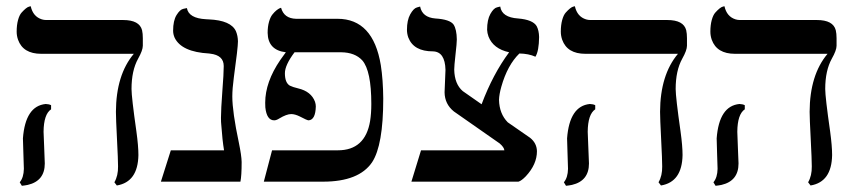

<svg xmlns="http://www.w3.org/2000/svg" viewBox="-20 -580 2732 613"><path d="M119.1 -159.2Q119.1 -149.9 121.1 -108.4Q123 -67.9 123 -58.1Q123 -2.4 68.8 10.3Q59.6 12.2 49.8 13.2L43 2Q55.7 -13.2 56.2 -41Q56.2 -49.8 54.7 -88.4Q53.2 -128.4 53.2 -138.2Q61 -241.7 126 -248Q136.7 -247.6 143.1 -244.1V-231Q119.6 -215.3 119.1 -159.2ZM399.9 -295.9Q399.9 -270 415.5 -160.2Q421.9 -113.8 421.9 -85Q420.4 1 353 12.2L345.2 2Q357.4 -19 356.9 -48.8Q356.9 -69.8 353.5 -136Q350.1 -202.1 350.1 -223.1Q350.6 -340.8 407.2 -408.2H111.8Q53.7 -408.2 37.6 -453.1Q33.2 -465.8 33.2 -479Q33.2 -500 37.6 -516.1Q42 -532.2 49.1 -540Q56.2 -547.9 62.5 -553Q68.8 -558.1 73.7 -559.1L78.1 -560.1Q85.4 -526.9 113.8 -518.1Q120.6 -516.1 127 -516.1H373Q425.3 -516.1 433.6 -483.4Q436 -472.7 436 -458V-434.1Q436 -419.4 420.9 -392.6Q399.9 -354.5 399.9 -295.9Z M721.7 -272Q721.7 -223.1 742.7 -124Q751 -84 751.5 -63Q751.5 -18.6 747.6 0H493.7L525.4 -100.1H695.3Q689.9 -132.3 686.5 -181.2Q685.5 -189 685.5 -204.1Q685.5 -230.5 689.9 -289.1Q694.3 -345.2 694.3 -369.1Q694.3 -403.8 650.9 -408.7Q648.9 -408.7 647.5 -409.2Q559.6 -414.1 537.6 -459.5Q532.7 -470.7 532.7 -481.9Q532.7 -514.2 543.7 -532Q554.7 -549.8 565.4 -551.8L576.7 -554.2Q582.5 -521.5 637.7 -518.6Q642.1 -518.6 646.5 -518.1Q717.8 -515.1 733.4 -480Q739.3 -465.8 739.7 -448.2Q739.7 -427.7 726.6 -333Q721.7 -296.4 721.7 -272Z M1165.5 -248Q1165.5 -354 1136.7 -387.2Q1113.3 -412.6 1069.3 -413.1H920.4Q889.6 -372.1 889.6 -346.2Q889.6 -315.9 905.3 -306.6Q915 -301.8 931.6 -297.9Q973.6 -288.1 985.8 -254.9Q988.3 -247.1 988.3 -240.2Q987.3 -197.3 965.3 -195.8Q960.4 -195.8 937.5 -208Q921.9 -215.8 909.7 -215.8Q895 -215.8 871.6 -201.7Q862.3 -195.8 855.5 -195.8Q831.5 -195.8 827.1 -237.3Q826.7 -244.6 826.7 -252Q826.7 -317.9 875 -388.7Q882.8 -399.4 892.6 -413.1Q835.4 -419.9 834.5 -475.1Q834.5 -495.1 838.9 -510.5Q843.3 -525.9 849.9 -533.9Q856.4 -542 862.5 -546.9Q868.7 -551.8 873 -553.7L877.4 -555.2Q886.7 -521 925.3 -520H1057.6Q1171.4 -520 1195.8 -372.1Q1203.1 -325.7 1203.6 -265.1Q1203.6 -116.2 1168 -62Q1126 0 1011.2 0H822.3L848.6 -100.1H1058.6Q1146 -100.1 1161.6 -193.4Q1165.5 -217.8 1165.5 -248Z M1601.1 -189.5 1672.4 -140.1Q1693.8 -123 1694.3 -97.2Q1694.3 -55.2 1658.7 -17.1Q1645 -2.9 1635.3 0H1293.5L1324.2 -100.1H1590.3Q1589.4 -109.9 1575.2 -122.1L1429.2 -224.1Q1399.9 -247.6 1399.4 -285.2L1402.3 -356.9Q1400.9 -415 1362.3 -416Q1300.8 -416 1283.7 -460Q1279.3 -472.2 1279.3 -484.9Q1279.3 -515.6 1289.8 -534.4Q1300.3 -553.2 1311 -556.2L1321.3 -559.1Q1328.1 -524.4 1370.1 -521Q1416.5 -518.1 1428.2 -501.5Q1438 -486.3 1438.5 -454.1Q1438.5 -442.4 1434.3 -406Q1430.2 -369.6 1430.2 -357.9Q1431.2 -311.5 1457.5 -289.1L1517.6 -247.1Q1553.7 -343.3 1605.5 -413.1Q1554.7 -424.3 1539.6 -463.4Q1535.6 -474.6 1535.2 -484.9Q1535.2 -517.1 1545.7 -535.6Q1556.2 -554.2 1566.9 -556.6L1577.1 -559.1Q1582 -524.4 1634.3 -521Q1681.2 -517.1 1693.4 -496.6Q1700.7 -482.9 1701.2 -461.9Q1700.7 -417 1689.5 -398.9Q1668 -408.7 1638.2 -409.2Q1600.1 -372.1 1580.6 -303.2Q1573.7 -278.8 1573.2 -261.2Q1574.2 -216.8 1601.1 -189.5Z M1856.4 -159.2Q1856.4 -149.9 1858.4 -108.4Q1860.4 -67.9 1860.4 -58.1Q1860.4 -2.4 1806.2 10.3Q1796.9 12.2 1787.1 13.2L1780.3 2Q1793 -13.2 1793.5 -41Q1793.5 -49.8 1792 -88.4Q1790.5 -128.4 1790.5 -138.2Q1798.3 -241.7 1863.3 -248Q1874 -247.6 1880.4 -244.1V-231Q1856.9 -215.3 1856.4 -159.2ZM2137.2 -295.9Q2137.2 -270 2152.8 -160.2Q2159.2 -113.8 2159.2 -85Q2157.7 1 2090.3 12.2L2082.5 2Q2094.7 -19 2094.2 -48.8Q2094.2 -69.8 2090.8 -136Q2087.4 -202.1 2087.4 -223.1Q2087.9 -340.8 2144.5 -408.2H1849.1Q1791 -408.2 1774.9 -453.1Q1770.5 -465.8 1770.5 -479Q1770.5 -500 1774.9 -516.1Q1779.3 -532.2 1786.4 -540Q1793.5 -547.9 1799.8 -553Q1806.2 -558.1 1811 -559.1L1815.4 -560.1Q1822.8 -526.9 1851.1 -518.1Q1857.9 -516.1 1864.3 -516.1H2110.4Q2162.6 -516.1 2170.9 -483.4Q2173.3 -472.7 2173.3 -458V-434.1Q2173.3 -419.4 2158.2 -392.6Q2137.2 -354.5 2137.2 -295.9Z M2334 -159.2Q2334 -149.9 2335.9 -108.4Q2337.9 -67.9 2337.9 -58.1Q2337.9 -2.4 2283.7 10.3Q2274.4 12.2 2264.6 13.2L2257.8 2Q2270.5 -13.2 2271 -41Q2271 -49.8 2269.5 -88.4Q2268.1 -128.4 2268.1 -138.2Q2275.9 -241.7 2340.8 -248Q2351.6 -247.6 2357.9 -244.1V-231Q2334.5 -215.3 2334 -159.2ZM2614.7 -295.9Q2614.7 -270 2630.4 -160.2Q2636.7 -113.8 2636.7 -85Q2635.3 1 2567.9 12.2L2560.1 2Q2572.3 -19 2571.8 -48.8Q2571.8 -69.8 2568.4 -136Q2564.9 -202.1 2564.9 -223.1Q2565.4 -340.8 2622.1 -408.2H2326.7Q2268.6 -408.2 2252.4 -453.1Q2248 -465.8 2248 -479Q2248 -500 2252.4 -516.1Q2256.8 -532.2 2263.9 -540Q2271 -547.9 2277.3 -553Q2283.7 -558.1 2288.6 -559.1L2293 -560.1Q2300.3 -526.9 2328.6 -518.1Q2335.4 -516.1 2341.8 -516.1H2587.9Q2640.1 -516.1 2648.4 -483.4Q2650.9 -472.7 2650.9 -458V-434.1Q2650.9 -419.4 2635.7 -392.6Q2614.7 -354.5 2614.7 -295.9Z"/></svg>

Font: Linux Libertine Display O
Style: Regular
Weight: 400
Designer: Philipp H. Poll
Foundry: Philipp H. Poll
Version: Version 5.0.9